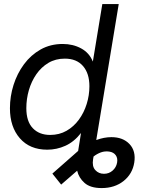

<svg xmlns="http://www.w3.org/2000/svg" viewBox="-20 -748 761 972"><path d="M494.6 204.1Q437.5 204.1 408.2 178.2Q378.9 152.3 370.6 116.2L289.6 186.5L245.1 130.9L375 16.6Q375 16.6 375.5 16.6L390.1 -74.7Q355 -29.8 311 -10Q267.1 9.8 219.2 9.8Q130.9 9.8 80.6 -47.9Q30.3 -105.5 30.3 -199.7Q30.3 -260.3 48.6 -318.1Q66.9 -376 101.6 -422.9Q136.2 -469.7 185.8 -497.6Q235.4 -525.4 297.4 -525.4Q349.6 -525.4 390.9 -502.9Q432.1 -480.5 449.7 -437H450.2L498 -727.5H581.1L467.3 -39.1Q507.3 -53.7 543.9 -53.7Q602.5 -53.7 635.7 -18.6Q668.9 16.6 659.7 75.2Q650.4 132.8 605.5 168.5Q560.5 204.1 494.6 204.1ZM233.9 -64.9Q280.3 -64.9 316.9 -85.9Q353.5 -106.9 379.4 -142.3Q405.3 -177.7 418.9 -221.7Q432.6 -265.6 432.6 -311.5Q432.6 -376.5 400.1 -413.8Q367.7 -451.2 308.1 -451.2Q261.2 -451.2 225.1 -429.7Q189 -408.2 164.1 -372.3Q139.2 -336.4 126.2 -291.7Q113.3 -247.1 113.3 -200.2Q113.3 -133.3 146 -99.1Q178.7 -64.9 233.9 -64.9ZM453.6 44.4 451.2 58.6Q445.3 94.2 462.4 113Q479.5 131.8 506.3 131.8Q531.7 131.8 550 115.7Q568.4 99.6 572.8 75.2Q576.7 52.7 565.9 37.8Q555.2 22.9 533.7 19.5Q511.2 16.1 491 23.4Q470.7 30.8 453.6 44.4Z"/></svg>

Font: Inter Display
Style: Italic
Weight: 400
Italic angle: -9.39999°
Designer: Rasmus Andersson
Foundry: rsms
Version: Version 4.000;git-a52131595